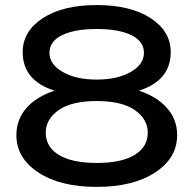

<svg xmlns="http://www.w3.org/2000/svg" viewBox="-20 -730 766 760"><path d="M44.9 -194.8Q44.9 -257.3 84.7 -302.5Q124.5 -347.7 195.8 -371.1Q69.8 -411.1 69.8 -523.9Q69.8 -606.4 149.4 -658.2Q229 -710 362.8 -710Q496.6 -710 576.2 -658.2Q655.8 -606.4 655.8 -523.9Q655.8 -411.1 529.8 -371.1Q601.1 -347.7 641.1 -302.5Q681.2 -257.3 681.2 -194.8Q681.2 -104.5 594.2 -47.4Q507.3 9.8 362.8 9.8Q218.3 9.8 131.6 -47.4Q44.9 -104.5 44.9 -194.8ZM175.8 -521Q175.8 -475.1 228.3 -445.1Q280.8 -415 362.8 -415Q444.8 -415 497.3 -445.1Q549.8 -475.1 549.8 -521Q549.8 -566.4 500 -590.8Q450.2 -615.2 362.8 -615.2Q275.4 -615.2 225.6 -590.8Q175.8 -566.4 175.8 -521ZM161.1 -205.1Q161.1 -147.9 213.4 -116.5Q265.6 -85 362.8 -85Q460 -85 512.5 -116.5Q564.9 -147.9 564.9 -205.1Q564.9 -258.3 513.7 -294.2Q462.4 -330.1 362.8 -330.1Q263.2 -330.1 212.2 -294.2Q161.1 -258.3 161.1 -205.1Z"/></svg>

Font: Tiffany Gothic CC
Style: Regular
Weight: 400
Designer: indestructible type*
Foundry: Cowboy Collective
Version: Version 1.000